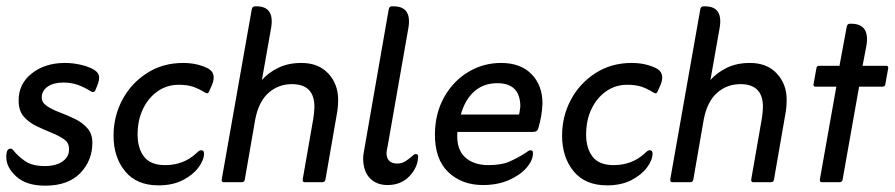

<svg xmlns="http://www.w3.org/2000/svg" viewBox="-25 -576 2829 607"><path d="M261 -288Q240 -301 220 -308Q200 -315 175 -315Q144 -315 125.5 -302Q107 -289 107 -268Q107 -252 123 -241Q139 -230 163 -221Q187 -212 211 -200.5Q235 -189 251 -171Q267 -153 267 -125Q267 -68 228.5 -28.5Q190 11 118 11Q58 11 26.5 -18Q-5 -47 -5 -78Q-6 -85 -3.5 -95.5Q-1 -106 9 -106Q12 -106 14 -104Q16 -102 17 -101Q32 -82 54.5 -66.5Q77 -51 117 -51Q153 -51 174 -66.5Q195 -82 193 -107Q193 -125 177 -136Q161 -147 137.5 -156.5Q114 -166 90 -177.5Q66 -189 50 -207.5Q34 -226 34 -257Q33 -310 75 -343.5Q117 -377 180 -377Q204 -377 227 -372Q250 -367 266 -359Q284 -350 287.5 -338Q291 -326 282 -304L277 -292Q274 -285 269 -285Q267 -285 265 -286Q263 -287 261 -288Z M476 10Q407 10 370.5 -34.5Q334 -79 334 -147Q334 -208 361.5 -260Q389 -312 439 -344.5Q489 -377 554 -377Q595 -377 628 -362Q662 -347 645 -307L637 -289Q634 -281 630 -281Q627 -281 622 -284Q603 -296 584.5 -302Q566 -308 540 -308Q503 -308 473.5 -287.5Q444 -267 427 -231.5Q410 -196 410 -151Q410 -107 430.5 -80.5Q451 -54 497 -54Q555 -54 595 -91Q600 -96 603.5 -98.5Q607 -101 611 -101Q620 -101 620 -91Q620 -70 602.5 -46.5Q585 -23 553 -6.5Q521 10 476 10Z M803 -323Q823 -346 854.5 -361.5Q886 -377 928 -377Q982 -377 1013 -343.5Q1044 -310 1044 -261Q1044 -250 1043 -238Q1042 -226 1040 -216L1004 -9Q1003 0 994 0H938Q931 0 932 -9L966 -204Q967 -212 968 -221.5Q969 -231 969 -238Q969 -310 898 -310Q855 -310 824 -282.5Q793 -255 782 -199L749 -9Q748 0 739 0H682Q675 0 676 -9L771 -547Q773 -556 781 -556H786Q844 -556 832 -487Z M1123 -74Q1123 -83 1125 -94Q1127 -105 1129 -117L1204 -547Q1206 -556 1214 -556H1219Q1278 -556 1266 -487L1200 -111Q1199 -107 1198 -102Q1197 -97 1197 -93Q1197 -59 1231 -59Q1245 -59 1255.5 -65.5Q1266 -72 1279 -83Q1284 -89 1290 -89Q1297 -89 1297 -81Q1296 -47 1269.5 -19Q1243 9 1200 9Q1166 9 1145 -12Q1124 -33 1123 -74Z M1421 -159Q1417 -106 1444 -80Q1471 -54 1520 -54Q1561 -54 1587.5 -66Q1614 -78 1637 -93Q1641 -96 1645 -98.5Q1649 -101 1652 -101Q1660 -101 1660 -92Q1660 -69 1639.5 -45.5Q1619 -22 1583.5 -6.5Q1548 9 1502 9Q1435 9 1392 -32Q1349 -73 1350 -154Q1351 -219 1379.5 -269.5Q1408 -320 1455.5 -348.5Q1503 -377 1559 -377Q1621 -377 1655.5 -341.5Q1690 -306 1690 -249Q1689 -227 1686 -209.5Q1683 -192 1677 -171Q1674 -159 1661 -159ZM1432 -214H1616Q1618 -222 1618.5 -228.5Q1619 -235 1620 -239Q1620 -313 1547 -313Q1504 -313 1474.5 -287Q1445 -261 1432 -214Z M1894 10Q1825 10 1788.5 -34.5Q1752 -79 1752 -147Q1752 -208 1779.5 -260Q1807 -312 1857 -344.5Q1907 -377 1972 -377Q2013 -377 2046 -362Q2080 -347 2063 -307L2055 -289Q2052 -281 2048 -281Q2045 -281 2040 -284Q2021 -296 2002.5 -302Q1984 -308 1958 -308Q1921 -308 1891.5 -287.5Q1862 -267 1845 -231.5Q1828 -196 1828 -151Q1828 -107 1848.5 -80.5Q1869 -54 1915 -54Q1973 -54 2013 -91Q2018 -96 2021.5 -98.5Q2025 -101 2029 -101Q2038 -101 2038 -91Q2038 -70 2020.5 -46.5Q2003 -23 1971 -6.5Q1939 10 1894 10Z M2221 -323Q2241 -346 2272.5 -361.5Q2304 -377 2346 -377Q2400 -377 2431 -343.5Q2462 -310 2462 -261Q2462 -250 2461 -238Q2460 -226 2458 -216L2422 -9Q2421 0 2412 0H2356Q2349 0 2350 -9L2384 -204Q2385 -212 2386 -221.5Q2387 -231 2387 -238Q2387 -310 2316 -310Q2273 -310 2242 -282.5Q2211 -255 2200 -199L2167 -9Q2166 0 2157 0H2100Q2093 0 2094 -9L2189 -547Q2191 -556 2199 -556H2204Q2262 -556 2250 -487Z M2619 -302H2553Q2546 -302 2547 -310L2556 -360Q2557 -368 2564 -368H2629L2652 -492Q2654 -501 2662 -501H2666Q2726 -501 2714 -431L2702 -368H2777Q2784 -368 2783 -360L2774 -310Q2773 -302 2765 -302H2691L2639 -9Q2638 0 2629 0H2573Q2566 0 2567 -9Z"/></svg>

Font: Zain
Style: Italic
Weight: 400
Italic angle: -10°
Designer: Zain,Boutros
Foundry: Mobile Telecommunications Company (Zain), 2024
Version: Version 1.51; ttfautohint (v1.8.4)